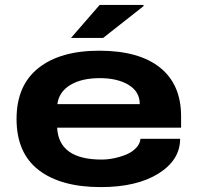

<svg xmlns="http://www.w3.org/2000/svg" viewBox="-20 -744 799 776"><path d="M267.1 -590.8 382.8 -724.1H560.1V-719.2L397 -590.8ZM387.2 12.2Q226.1 12.2 136.5 -56.6Q46.9 -125.5 46.9 -263.2Q46.9 -398.9 135.3 -469Q223.6 -539.1 380.9 -539.1Q541.5 -539.1 626.7 -470.9Q711.9 -402.8 711.9 -273.9V-228H210.9Q217.8 -99.1 390.1 -99.1Q415 -99.1 441.2 -104.5Q467.3 -109.9 490.7 -119.6Q514.2 -129.4 530 -146Q545.9 -162.6 547.9 -183.1H708Q708 -97.2 620.4 -42.5Q532.7 12.2 387.2 12.2ZM211.9 -323.2H544.9Q544.9 -373.5 499.8 -400.9Q454.6 -428.2 383.8 -428.2Q309.6 -428.2 263.9 -400.4Q218.3 -372.6 211.9 -323.2Z"/></svg>

Font: Archivo Expanded
Style: Bold
Weight: 700
Width: 7
Designer: Hector Gatti
Foundry: Omnibus-Type
Version: Version 2.001